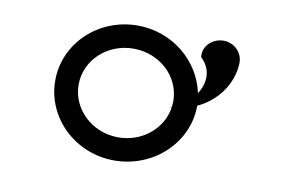

<svg xmlns="http://www.w3.org/2000/svg" viewBox="-58 -557 986 663"><g transform="rotate(10 435.5 -225.5)"><path d="M376 11C513 11 626 -94 626 -225C708 -263 744 -339 744 -397C744 -433 714 -462 677 -462C641 -462 607 -434 610 -396V-394L611 -392C649 -355 647 -309 621 -268C598 -379 497 -462 376 -462C239 -462 128 -357 128 -226C128 -95 239 11 376 11ZM376 -381C468 -381 542 -312 542 -226C542 -218 541 -211 540 -204L535 -201L540 -202C528 -127 459 -70 376 -70C284 -70 210 -140 210 -226C210 -312 284 -381 376 -381Z"/></g></svg>

Font: Charger Monospace
Style: Regular
Weight: 400
Designer: Jasper
Foundry: Cannot Into Space Fonts
Version: Version 0.980